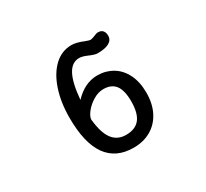

<svg xmlns="http://www.w3.org/2000/svg" viewBox="-150 -956 1299 1210"><g transform="rotate(-30 500.0 -350.5)"><path d="M362 -252Q372 -157 407 -111.5Q442 -66 504 -66Q572 -66 604.5 -107Q637 -148 637 -234Q637 -313 609 -350.5Q581 -388 522 -388Q484 -388 446.5 -365Q409 -342 385 -311Q361 -280 361 -258ZM487 -729Q522 -729 572 -708Q600 -697 609 -697Q618 -697 638 -705Q661 -715 672 -715Q695 -715 706.5 -701.5Q718 -688 718 -664Q718 -633 689 -617Q660 -601 605 -601Q586 -601 545 -619Q511 -634 488 -634Q435 -634 404.5 -577Q374 -520 364 -401Q440 -482 533 -482Q592 -482 641 -453.5Q690 -425 718.5 -368.5Q747 -312 747 -233Q747 -153 716.5 -94Q686 -35 631.5 -3.5Q577 28 506 28Q248 28 248 -337Q248 -450 278 -539Q308 -628 362 -678.5Q416 -729 487 -729Z"/></g></svg>

Font: 寒蝉全圆体 Bold
Style: Regular
Weight: 700
Designer: Warren2060
      Designed by Motoya company      

      [Varela Round]
      Joe Prince(Latin component); Avraham Cornf
Foundry: ChillType
Version: Version 3.200